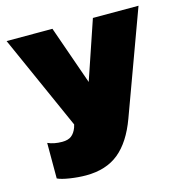

<svg xmlns="http://www.w3.org/2000/svg" viewBox="-102 -574 829 866"><g transform="rotate(-15 313.0 -141.0)"><path d="M63 177V11Q92 24 130 24Q158 24 173.5 12Q189 0 198 -24L202 -38L5 -480H219L315 -206L408 -480H621L445 0Q408 101 348.5 149.5Q289 198 195 198Q160 198 120.5 192Q81 186 63 177Z"/></g></svg>

Font: Readiness Black
Style: Regular
Weight: 900
Designer: Katatrad Team
Foundry: CadsonDemak
Version: Version 1.00;April 23, 2019;FontCreator 11.5.0.2425 64-bit; 